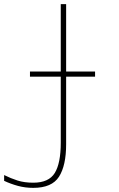

<svg xmlns="http://www.w3.org/2000/svg" viewBox="-57 -734 577 929"><path d="M104 175Q65 175 30 165.5Q-5 156 -37 141V113Q-5 129 28 139.5Q61 150 104 150Q179 150 208 103Q237 56 237 -44V-363H88V-388H237V-714H263V-388H403V-363H263V-36Q263 67 228.5 121Q194 175 104 175Z"/></svg>

Font: Noto Sans Mono ExtraCondensed Thin
Style: Regular
Weight: 100
Width: 2
Designer: Monotype Design Team
Foundry: Monotype Imaging Inc.
Version: Version 2.014; ttfautohint (v1.8.4.7-5d5b)